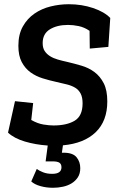

<svg xmlns="http://www.w3.org/2000/svg" viewBox="-20 -680 572 909"><path d="M488 -200Q488 -107 433 -54Q378 -1 278 8L273 43H281Q325 43 342.5 64.5Q360 86 360 116Q360 142 348.5 159.5Q337 177 319 188Q301 199 278 204Q255 209 231 209Q199 209 171 201Q143 193 128 179L154 120Q165 128 183.5 135.5Q202 143 227 143Q271 143 271 112Q271 97 261.5 90.5Q252 84 229 84H196L206 9Q148 5 97.5 -10Q47 -25 18 -52L51 -201L137 -192L128 -112Q158 -95 185.5 -90.5Q213 -86 233 -86Q296 -86 333.5 -108.5Q371 -131 371 -191Q371 -219 362 -236.5Q353 -254 337 -264Q321 -274 298 -280Q275 -286 247 -292Q215 -299 182.5 -309Q150 -319 124.5 -337.5Q99 -356 83 -386Q67 -416 67 -463Q67 -517 88 -554.5Q109 -592 143 -615.5Q177 -639 219.5 -649.5Q262 -660 306 -660Q367 -660 420.5 -642Q474 -624 502 -595L493 -458L405 -450L404 -534Q379 -551 352.5 -556.5Q326 -562 302 -562Q250 -562 216 -541Q182 -520 182 -476Q182 -453 191.5 -438.5Q201 -424 217 -414Q233 -404 254 -398Q275 -392 298 -387Q332 -379 366 -369Q400 -359 427 -339Q454 -319 471 -286Q488 -253 488 -200Z"/></svg>

Font: Zilla Slab SemiBold
Style: Regular
Weight: 600
Designer: Typotheque.com
Foundry: Typotheque type foundry
Version: Version 1.0; 2017